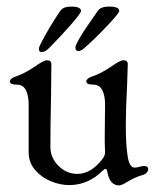

<svg xmlns="http://www.w3.org/2000/svg" viewBox="-20 -563 480 583"><path d="M31 -332Q53 -339 86 -361Q90 -364 97 -368.5Q104 -373 108 -375Q118 -380 123 -380Q136 -380 136 -368L135 -276Q133 -172 133 -117Q133 -84 157.5 -59.5Q182 -35 215 -35Q258 -35 294 -84Q300 -95 299 -103Q298 -119 298 -144L299 -246Q299 -273 290.5 -289.5Q282 -306 263 -306Q242 -306 242 -316Q242 -320 247.5 -324.5Q253 -329 263 -332Q285 -339 318 -361Q322 -364 329 -368.5Q336 -373 340 -375Q350 -380 355 -380Q368 -380 368 -368L366 -307Q362 -233 362 -182Q362 -124 367.5 -89Q373 -54 389 -54Q394 -54 403.5 -56.5Q413 -59 417 -59Q430 -59 430 -49Q430 -44 425 -38.5Q420 -33 411 -31Q390 -25 367 -11Q349 0 342 0Q313 0 306 -41Q305 -50 300 -50Q297 -50 292 -45Q248 -1 190 -1Q162 -1 133.5 -13Q105 -25 86 -47.5Q67 -70 67 -101V-246Q67 -273 58.5 -289.5Q50 -306 31 -306Q10 -306 10 -316Q10 -320 15.5 -324.5Q21 -329 31 -332ZM98 -414Q98 -419 103 -429Q127 -477 163 -530Q172 -543 196 -543Q226 -543 226 -530Q226 -523 193.5 -486Q161 -449 130 -418Q117 -405 107 -405Q98 -405 98 -414ZM209 -418Q209 -423 212 -429Q222 -450 241 -478Q260 -506 277 -530Q286 -543 311 -543Q342 -543 342 -530Q342 -523 304 -483Q266 -443 236 -417Q226 -408 218 -408Q209 -408 209 -418Z"/></svg>

Font: Hina Mincho
Style: Regular
Weight: 400
Designer: satsuyako
Foundry: satsuyako
Version: Version 1.100